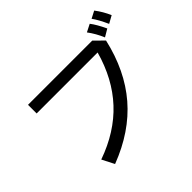

<svg xmlns="http://www.w3.org/2000/svg" viewBox="-189 -991 1305 1305"><g transform="rotate(-45 463.5 -339.0)"><path d="M873 -622Q841 -693 813 -731L865 -758Q903 -708 927 -652ZM788 -577Q763 -637 725 -688L780 -716Q809 -679 842 -609ZM778 -557Q724 -321 588.5 -163.5Q453 -6 228 80L183 -8Q379 -77 502 -209.5Q625 -342 680 -540H94V-623H711Z"/></g></svg>

Font: LINE Seed Sans KR Regular
Style: Regular
Weight: 400
Designer: LINE VX Design & Sandoll Inc & Dalton Maag Ltd
Foundry: Sandoll Inc.
Version: Version 1.000